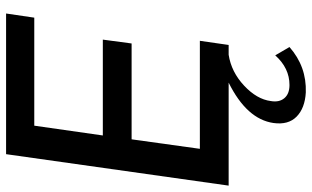

<svg xmlns="http://www.w3.org/2000/svg" viewBox="-222 -568 1050 647"><g transform="rotate(-90 303.5 -245.0)"><path d="M567 -655H203L170 -424H493L480 -327H157L125 -97H489L475 0H442Q384 9 338 52Q292 95 286 142Q281 170 295.5 187.5Q310 205 340 205Q397 205 440 157L468 205Q402 263 315 260Q262 257 233.5 229Q205 201 212 151Q225 61 348 0H1L107 -750H581Z"/></g></svg>

Font: Oakes Grotesk Medium
Style: Italic
Weight: 500
Italic angle: -8°
Designer: Samuel Oakes
Foundry: Samuel Oakes
Version: Version 1.000;PS 001.000;hotconv 1.0.88;makeotf.lib2.5.64775